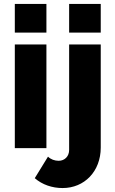

<svg xmlns="http://www.w3.org/2000/svg" viewBox="-20 -750 584 972"><path d="M215 0V-525H55V0ZM215 -585V-730H55V-585ZM297 202C407 202 490 118 490 -3V-525H330V9C330 42 307 64 277 64C257 64 237 57 223 43L156 152C194 185 244 202 297 202ZM490 -585V-730H330V-585Z"/></svg>

Font: Raleway
Style: ExtraBold
Weight: 800
Designer: Matt McInerney, Pablo Impallari, Rodrigo Fuenzalida
Foundry: Matt McInerney, Pablo Impallari, Rodrigo Fuenzalida
Version: Version 3.000